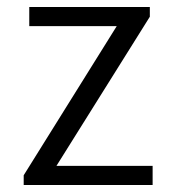

<svg xmlns="http://www.w3.org/2000/svg" viewBox="-20 -531 507 551"><path d="M48 0V-28L315 -456H64V-511H410V-483L142 -55H418V0Z"/></svg>

Font: Chivo Medium ExtraLight
Style: Regular
Weight: 250
Version: Version 2.002